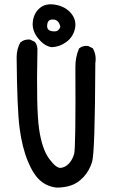

<svg xmlns="http://www.w3.org/2000/svg" viewBox="-20 -852 540 884"><path d="M241.7 11.7Q198.7 7.8 166 -20Q149.9 -33.7 135.3 -56.4Q120.6 -79.1 107.9 -110.4Q82 -173.3 70.3 -261.7Q58.6 -350.1 56.6 -587.9Q56.6 -624.5 72.8 -655.3L73.2 -656.2L74.2 -656.7Q83 -664.6 94 -667.7Q105 -670.9 117.7 -669.9H118.7L119.6 -669.4L139.2 -659.7L140.6 -658.7L141.6 -657.7Q147.9 -649.4 150.6 -638.9Q153.3 -628.4 152.3 -616.7Q146.5 -348.6 160.2 -256.8Q173.3 -165.5 207 -120.1Q239.3 -76.7 259.8 -79.1Q281.2 -81.5 297.4 -99.1Q314 -117.2 321.3 -143.1Q329.1 -169.9 327.1 -543.9Q327.1 -588.9 343.3 -627.4L343.8 -628.4L344.7 -629.4Q360.4 -642.6 384.3 -640.6H385.3L386.2 -640.1L405.8 -630.4L407.7 -629.4L408.2 -627.9Q416.5 -613.3 419.2 -596.2Q421.9 -579.1 418.9 -561Q418 -349.1 414.3 -238.3Q410.6 -127.4 403.8 -106Q391.1 -65.4 364.7 -37.1Q338.4 -8.8 307.6 1.5Q277.3 11.7 242.2 11.7ZM218.3 -634.8Q184.6 -639.2 155.8 -675.3Q146 -687 140.1 -699.2Q134.3 -711.4 131.8 -724.4Q129.4 -737.3 130.9 -750.5Q132.8 -770 140.6 -786.1Q148.4 -802.2 162.1 -814Q189.5 -838.4 235.8 -830.1Q281.2 -821.8 307.1 -791Q333.5 -759.3 325.2 -720.2Q316.9 -682.1 286.1 -659.2Q271 -647.9 254.2 -641.8Q237.3 -635.7 219.2 -634.8H218.8ZM257.8 -728.5Q253.9 -745.6 245.8 -753.7Q237.8 -761.7 224.6 -762.2Q211.4 -762.7 205.1 -756.8Q198.7 -751 197.3 -737.3Q195.8 -723.6 201.9 -716.6Q208 -709.5 222.7 -708Q228 -707.5 232.2 -707.5Q236.3 -707.5 239.7 -708.5Q243.2 -709.5 245.8 -711.2Q248.5 -712.9 250.7 -715.6Q252.9 -718.3 254.6 -721.4Q256.3 -724.6 257.8 -728.5Z"/></svg>

Font: NaikaiFont
Style: SemiBold
Weight: 600
Version: Version 1.89